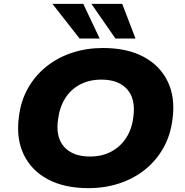

<svg xmlns="http://www.w3.org/2000/svg" viewBox="-20 -965 960 996"><path d="M439 11Q314 11 228 -35Q142 -81 102.5 -164.5Q63 -248 78 -359Q88 -442 125.5 -508Q163 -574 221.5 -620.5Q280 -667 354.5 -691.5Q429 -716 514 -716Q640 -716 725.5 -670Q811 -624 850.5 -541Q890 -458 875 -348Q865 -264 827.5 -197.5Q790 -131 731.5 -84.5Q673 -38 598.5 -13.5Q524 11 439 11ZM447 -153Q509 -153 557 -178.5Q605 -204 635 -250.5Q665 -297 672 -361Q684 -452 639.5 -502Q595 -552 506 -552Q444 -552 396 -527Q348 -502 318.5 -455.5Q289 -409 281 -344Q268 -253 313 -203Q358 -153 447 -153ZM579 -765 454 -945H614L683 -765ZM393 -765 252 -945H412L497 -765Z"/></svg>

Font: Nunito Sans 10pt SemiExpanded Black
Style: Italic
Weight: 900
Width: 6
Italic angle: -9°
Designer: Vernon Adams
Foundry: Vernon Adams
Version: Version 3.101;gftools[0.9.27]